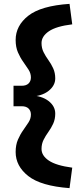

<svg xmlns="http://www.w3.org/2000/svg" viewBox="-20 -822 394 994"><path d="M340 152Q192 141 126.5 89.5Q61 38 61 -35Q61 -72 73 -99.5Q85 -127 100.5 -148.5Q116 -170 128 -189Q140 -208 140 -229Q140 -248 128 -260Q116 -272 92 -272H50V-378H92Q116 -378 128 -390Q140 -402 140 -421Q140 -442 128 -461Q116 -480 100.5 -501.5Q85 -523 73 -550.5Q61 -578 61 -615Q61 -689 126.5 -740.5Q192 -792 340 -802L354 -696Q271 -686 233 -660Q195 -634 195 -599Q195 -573 205.5 -552Q216 -531 230.5 -511Q245 -491 255.5 -468Q266 -445 266 -416Q266 -379 231.5 -351.5Q197 -324 135 -321V-329Q197 -326 231.5 -299Q266 -272 266 -234Q266 -205 255.5 -182Q245 -159 230.5 -139Q216 -119 205.5 -98Q195 -77 195 -51Q195 -16 233 9.5Q271 35 354 46Z"/></svg>

Font: Radio Canada Big
Style: Bold
Weight: 700
Designer: Étienne Aubert Bonn
Foundry: Coppers and Brasses
Version: Version 1.001